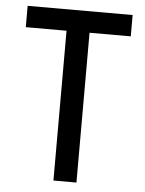

<svg xmlns="http://www.w3.org/2000/svg" viewBox="-52 -756 604 798"><g transform="rotate(5 250.0 -357.0)"><path d="M201 0V-625H31V-714H469V-625H297V0Z"/></g></svg>

Font: Noto Sans Mono ExtraCondensed Medium
Style: Regular
Weight: 500
Width: 2
Designer: Monotype Design Team
Foundry: Monotype Imaging Inc.
Version: Version 2.014